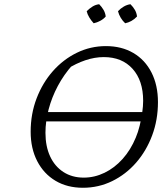

<svg xmlns="http://www.w3.org/2000/svg" viewBox="-20 -880 796 908"><path d="M162 -306 171 -350H689L679 -306ZM372 8Q298 8 242.5 -25Q187 -58 156 -118Q125 -178 125 -257Q125 -341 153 -414.5Q181 -488 230 -543.5Q279 -599 343.5 -630.5Q408 -662 481 -662Q555 -662 610.5 -629.5Q666 -597 696.5 -537Q727 -477 727 -397Q727 -313 699.5 -239.5Q672 -166 623.5 -110.5Q575 -55 510.5 -23.5Q446 8 372 8ZM376 -40Q427 -40 474.5 -63Q522 -86 560 -128.5Q598 -171 622 -229Q633 -255 640.5 -285.5Q648 -316 652.5 -347Q657 -378 657 -403Q657 -499 607 -554.5Q557 -610 471 -610Q428 -610 383.5 -595Q339 -580 297 -553L323 -573Q282 -527 253.5 -473.5Q225 -420 210 -363Q195 -306 195 -252Q195 -188 217 -140.5Q239 -93 280 -66.5Q321 -40 376 -40ZM449 -860Q461 -848 469.5 -833.5Q478 -819 480 -802Q470 -790 454 -781.5Q438 -773 423 -770Q411 -783 402 -798Q393 -813 390 -827Q403 -840 417.5 -849Q432 -858 449 -860ZM597 -860Q610 -847 618 -833Q626 -819 628 -802Q616 -789 601.5 -781Q587 -773 572 -770Q560 -781 551 -796Q542 -811 538 -827Q550 -840 565.5 -849Q581 -858 597 -860Z"/></svg>

Font: Piazzolla 8pt ExtraLight
Style: Italic
Weight: 250
Italic angle: -11.3°
Designer: Juan Pablo del Peral
Foundry: Huerta Tipografica
Version: Version 2.001